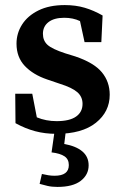

<svg xmlns="http://www.w3.org/2000/svg" viewBox="-20 -513 484 756"><path d="M202 14Q157 14 118 3.5Q79 -7 41 -28L40 -144H107L125 -51Q161 -36 203 -36Q254 -36 279.5 -54Q305 -72 305 -104Q305 -132 284.5 -150Q264 -168 216 -183L166 -200Q110 -219 77.5 -253.5Q45 -288 45 -341Q45 -382 67 -416.5Q89 -451 131.5 -472Q174 -493 235 -493Q278 -493 313.5 -482.5Q349 -472 384 -452L379 -347H313L295 -430Q268 -443 233 -443Q193 -443 171 -426Q149 -409 149 -380Q149 -353 167 -336.5Q185 -320 237 -303L276 -291Q350 -266 381 -228.5Q412 -191 412 -140Q412 -73 357.5 -29.5Q303 14 202 14ZM183 87 196 -4H240L233 54Q279 62 304 83Q329 104 329 138Q329 175 298 199Q267 223 206 223Q184 223 167 219Q150 215 136 211L145 172Q158 175 170 177Q182 179 195 179Q251 179 251 137Q251 114 234 102.5Q217 91 183 87Z"/></svg>

Font: Source Serif 4 Semibold
Style: Regular
Weight: 600
Designer: Frank Grießhammer
Foundry: Adobe
Version: Version 4.005;hotconv 1.1.0;makeotfexe 2.6.0